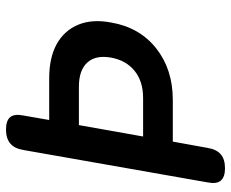

<svg xmlns="http://www.w3.org/2000/svg" viewBox="-85 -685 770 640"><g transform="rotate(-90 300.0 -365.0)"><path d="M165 -273H293Q349 -273 384 -301.5Q419 -330 428 -380Q437 -431 411.5 -459Q386 -487 331 -487H203ZM127 -58Q122 -28 105.5 -14Q89 0 59 0Q30 0 18 -14Q6 -28 12 -58L120 -672Q125 -702 142 -716Q159 -730 188 -730Q218 -730 229.5 -716Q241 -702 235 -672L220 -586H359Q428 -586 473 -561Q518 -536 537.5 -489.5Q557 -443 545 -380Q529 -285 459 -229.5Q389 -174 287 -174H148Z"/></g></svg>

Font: Maple Mono SemiBold
Style: Italic
Weight: 600
Italic angle: -10°
Monospace: yes
Designer: subframe7536
Version: Version 7.000